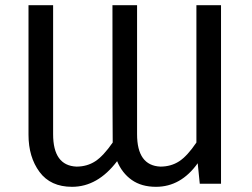

<svg xmlns="http://www.w3.org/2000/svg" viewBox="-20 -709 973 741"><path d="M582 12Q526 12 488.5 -14.5Q451 -41 432 -87Q357 12 258 12Q175 12 132.5 -45.5Q90 -103 90 -189V-689H185V-191Q185 -70 275 -66Q316 -66 347.5 -86.5Q379 -107 415 -159Q414 -189 414 -689H509V-191Q509 -70 599 -66Q640 -66 671.5 -86.5Q703 -107 738 -159V-689H833V0H751L743 -79Q678 12 582 12Z"/></svg>

Font: Trujillo
Style: Regular
Weight: 400
Designer: Fira Sans original fonts by bBox Type GmbH, Carrois Corporate GbR, & Edenspiekermann AG / Changes by Cristiano Sobral
Foundry: Fira Sans original fonts by bBox Type GmbH, Carrois Corporate GbR, & Edenspiekermann AG / Changes by Cristiano Sobral
Version: Version 4.301;October 17, 2021;FontCreator 14.0.0.2814 64-bi